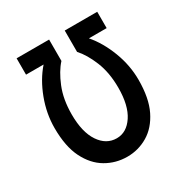

<svg xmlns="http://www.w3.org/2000/svg" viewBox="-163 -818 917 957"><g transform="rotate(-30 295.5 -339.5)"><path d="M298 -95Q355 -95 392.5 -151.5Q430 -208 430 -310Q430 -397 403 -463Q376 -529 341 -567V-690H528V-596H426Q475 -539 506 -458Q537 -377 537 -294Q537 -188 504 -121Q471 -54 416.5 -21.5Q362 11 298 11Q232 11 176.5 -21.5Q121 -54 87.5 -121Q54 -188 54 -294Q54 -377 84.5 -458Q115 -539 165 -596H64V-690H251V-567Q216 -529 189 -463Q162 -397 162 -310Q162 -208 200 -151.5Q238 -95 298 -95Z"/></g></svg>

Font: Radio Canada Condensed Medium
Style: Regular
Weight: 500
Width: 3
Designer: Charles Daoud, Etienne Aubert Bonn, Alexandre Saumier Demers, Jacques Le Bailly
Foundry: Radio-Canada
Version: Version 2.104; ttfautohint (v1.8.4.7-5d5b);gftools[0.9.28.de